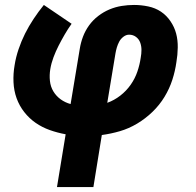

<svg xmlns="http://www.w3.org/2000/svg" viewBox="-20 -540 790 775"><path d="M210 215 245 2Q212 -4 181 -15Q150 -26 124 -44Q98 -62 78 -87.5Q58 -113 47 -143.5Q36 -174 34.5 -208.5Q33 -243 39 -277Q44 -309 55 -341.5Q66 -374 81 -404Q96 -434 115.5 -463.5Q135 -493 157 -520L269 -444Q254 -423 241 -400.5Q228 -378 216.5 -355.5Q205 -333 196 -309Q187 -285 183 -261Q179 -237 181.5 -213.5Q184 -190 195.5 -171Q207 -152 225 -139Q243 -126 265 -120L302 -343Q306 -368 315 -392Q324 -416 339.5 -437.5Q355 -459 376.5 -475.5Q398 -492 422 -502Q446 -512 471 -516Q496 -520 521 -520Q550 -520 578.5 -514Q607 -508 629.5 -493Q652 -478 668 -454.5Q684 -431 691 -404.5Q698 -378 697.5 -348Q697 -318 692 -289Q687 -253 675.5 -217.5Q664 -182 644 -149Q624 -116 595.5 -88.5Q567 -61 533.5 -41Q500 -21 464 -10.5Q428 0 391 5L357 215ZM413 -125Q441 -135 465.5 -154Q490 -173 507.5 -198Q525 -223 534.5 -251Q544 -279 548 -307Q551 -323 551 -338.5Q551 -354 546 -368Q541 -382 529 -391Q517 -400 501 -400Q489 -400 478 -391.5Q467 -383 461 -371.5Q455 -360 451.5 -348Q448 -336 446 -324Z"/></svg>

Font: Iosevka Etoile Heavy Oblique
Style: Regular
Weight: 900
Italic angle: -9°
Designer: Belleve Invis
Foundry: Belleve Invis
Version: Version 15.5.2; ttfautohint (v1.8.4)